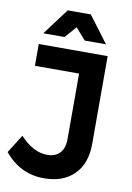

<svg xmlns="http://www.w3.org/2000/svg" viewBox="-101 -966 709 1032"><g transform="rotate(10 253.0 -449.5)"><path d="M246 -824 191 -761H75L183 -905H309L417 -761H301ZM61 -700H437V-220Q437 -113 377 -53.5Q317 6 213 6Q83 6 -3 -99L60 -199Q132 -121 209 -121Q253 -121 277.5 -147.5Q302 -174 302 -223V-581H61Z"/></g></svg>

Font: Montserrat arm Medium
Style: Regular
Weight: 500
Designer: Julieta Ulanovsky
Foundry: Julieta Ulanovsky
Version: Version 6.000;PS 006.000;hotconv 1.0.88;makeotf.lib2.5.64775